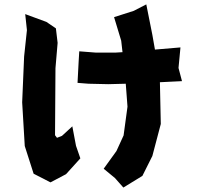

<svg xmlns="http://www.w3.org/2000/svg" viewBox="-20 -801 921 867"><path d="M495.1 -723.6 527.3 -617.2 533.2 -565.4 502 -563.5H412.1L337.9 -569.3L335 -520.5L330.1 -426.8L379.9 -422.9L468.8 -420.9L547.9 -422.9L555.7 -319.3L538.1 -189.5L505.9 -119.1L448.2 -39.1L499 2.9L537.1 45.9L623 -6.8L668 -96.7L706.1 -241.2L702.1 -429.7L801.8 -434.6L786.1 -494.1L794.9 -586.9L679.7 -577.1L668 -643.6L640.6 -781.2L584 -752ZM101.6 -665 88.9 -545.9 80.1 -338.9 91.8 -141.6 131.8 -16.6 208 22.5 278.3 -14.6 342.8 -85.9 323.2 -142.6 306.6 -230.5 259.8 -187.5 237.3 -178.7 228.5 -190.4 229.5 -346.7 230.5 -493.2 240.2 -607.4 232.4 -672.9 189.5 -702.1 93.8 -737.3Z"/></svg>

Font: MaokenAssortedSans-TC
Style: Regular
Weight: 500
Version: Version 0.83